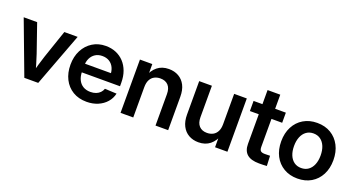

<svg xmlns="http://www.w3.org/2000/svg" viewBox="-45 -1209 3266 1769"><g transform="rotate(20 1588.0 -325.0)"><path d="M207 0 10.7 -522.5H142.6L237.8 -247.6Q252.9 -202.6 266.1 -157.7Q279.3 -112.8 292 -67.4H262.2Q274.9 -112.8 287.6 -157.7Q300.3 -202.6 315.4 -247.6L409.2 -522.5H539.6L343.3 0Z M819.8 11.7Q741.7 11.7 684.3 -22.9Q627 -57.6 595.9 -118.9Q564.9 -180.2 564.9 -259.8Q564.9 -339.8 596.7 -401.4Q628.4 -462.9 684.6 -498Q740.7 -533.2 814 -533.2Q868.7 -533.2 913.8 -514.4Q959 -495.6 992.2 -460.2Q1025.4 -424.8 1043.7 -375Q1062 -325.2 1062 -263.2V-228.5H616.7V-313.5H999.5L943.8 -290Q943.8 -334.5 928.5 -366.9Q913.1 -399.4 884.3 -417.2Q855.5 -435.1 815.4 -435.1Q775.9 -435.1 747.1 -417Q718.3 -398.9 702.6 -366.9Q687 -335 687 -292V-237.3Q687 -191.4 703.1 -157.2Q719.2 -123 749.5 -104.5Q779.8 -85.9 822.3 -85.9Q852.5 -85.9 876.2 -95Q899.9 -104 916 -120.6Q932.1 -137.2 939.5 -159.2L1055.2 -153.8Q1044.4 -105 1011.7 -67.6Q979 -30.3 929.7 -9.3Q880.4 11.7 819.8 11.7Z M1274.9 -297.9V0H1150.4V-522.5H1271.5L1272 -390.1H1251Q1275.4 -459.5 1320.6 -495.8Q1365.7 -532.2 1432.6 -532.2Q1487.3 -532.2 1528.8 -508.5Q1570.3 -484.9 1593.8 -439.5Q1617.2 -394 1617.2 -327.6V0H1493.2V-308.1Q1493.2 -364.7 1465.6 -394.3Q1438 -423.8 1388.2 -423.8Q1356 -423.8 1330.1 -410.4Q1304.2 -397 1289.6 -368.9Q1274.9 -340.8 1274.9 -297.9Z M1916 9.8Q1861.8 9.8 1820.1 -13.9Q1778.3 -37.6 1754.9 -83.3Q1731.4 -128.9 1731.4 -194.8V-522.5H1856V-214.4Q1856 -158.2 1883.5 -128.4Q1911.1 -98.6 1960.4 -98.6Q1993.2 -98.6 2018.8 -112.1Q2044.4 -125.5 2059.3 -153.6Q2074.2 -181.6 2074.2 -224.6V-522.5H2198.2V0H2077.1L2076.7 -131.8H2097.7Q2073.2 -63 2028.1 -26.6Q1982.9 9.8 1916 9.8Z M2581.1 -522.5V-423.3H2264.6V-522.5ZM2351.6 -660.6H2476.1V-148.9Q2476.1 -121.1 2487.5 -109.9Q2499 -98.6 2528.8 -98.6Q2540 -98.6 2555.2 -99.1Q2570.3 -99.6 2580.1 -99.6L2584.5 -1Q2569.8 0.5 2548.8 1Q2527.8 1.5 2507.8 1.5Q2428.7 1.5 2390.1 -32Q2351.6 -65.4 2351.6 -132.8Z M2886.7 11.7Q2810.5 11.7 2752.7 -22.5Q2694.8 -56.6 2662.8 -117.9Q2630.9 -179.2 2630.9 -260.3Q2630.9 -341.3 2662.8 -402.8Q2694.8 -464.4 2752.7 -498.8Q2810.5 -533.2 2886.7 -533.2Q2963.9 -533.2 3021.2 -498.8Q3078.6 -464.4 3110.6 -402.8Q3142.6 -341.3 3142.6 -260.3Q3142.6 -179.2 3110.6 -117.9Q3078.6 -56.6 3021.2 -22.5Q2963.9 11.7 2886.7 11.7ZM2886.7 -91.3Q2927.7 -91.3 2956.8 -112.3Q2985.8 -133.3 3001.5 -171.4Q3017.1 -209.5 3017.1 -260.3Q3017.1 -311.5 3001.5 -349.6Q2985.8 -387.7 2956.8 -408.9Q2927.7 -430.2 2886.7 -430.2Q2846.7 -430.2 2817.4 -408.9Q2788.1 -387.7 2772.5 -349.6Q2756.8 -311.5 2756.8 -260.3Q2756.8 -209 2772.5 -171.1Q2788.1 -133.3 2817.1 -112.3Q2846.2 -91.3 2886.7 -91.3Z"/></g></svg>

Font: Inter 28pt SemiBold
Style: Regular
Weight: 600
Designer: Rasmus Andersson
Foundry: rsms
Version: Version 4.001;git-66647c0bb